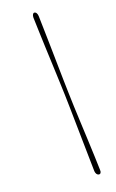

<svg xmlns="http://www.w3.org/2000/svg" viewBox="-155 -913 712 1180"><g transform="rotate(-15 201.0 -323.5)"><path d="M243.8 -320.3Q247.8 -285.1 253.3 -235.1Q258.7 -185.2 264.6 -127.9Q270.5 -70.5 276.7 -13.1Q282.8 44.3 288.2 95.1Q293.6 145.8 297.5 181.5Q299.6 193 305.2 200.2Q310.8 207.3 319.7 208Q327.6 208.2 331.5 201.4Q335.4 194.6 333.4 182.6Q329.2 145.1 322.7 93.7Q316.2 42.3 308.6 -15.4Q300.9 -73.1 293.3 -130Q285.6 -186.9 279.4 -236.4Q273.2 -285.8 269.4 -319.9Q265.2 -354.6 259.8 -404.6Q254.3 -454.5 248.3 -512.2Q242.2 -569.8 236 -628.4Q229.7 -686.9 223.9 -738.8Q218.2 -790.8 213.9 -828.2Q212.2 -840.7 206.6 -848.1Q201.1 -855.5 192.5 -855.5Q186.7 -855.5 182.9 -847.6Q179.1 -839.6 180 -827.5Q184.4 -790.5 190.6 -739.2Q196.9 -687.9 204.2 -630Q211.5 -572.2 219.2 -514.5Q226.8 -456.7 233.1 -406.2Q239.4 -355.7 243.8 -320.3Z"/></g></svg>

Font: Fraunces 72pt Soft Wonky ExtraLight
Style: Italic
Weight: 250
Italic angle: -16°
Version: Version 1.000;[b76b70a41]